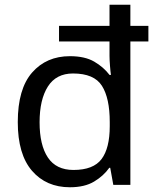

<svg xmlns="http://www.w3.org/2000/svg" viewBox="-20 -780 657 810"><path d="M275 10Q175 10 115 -59.5Q55 -129 55 -265Q55 -405 115.5 -474Q176 -543 275 -543Q338 -543 377.5 -520Q417 -497 442 -464H448Q446 -477 444 -502.5Q442 -528 442 -544V-605H229V-671H442V-760H530V-671H606V-605H530V0H458L445 -72H441Q417 -38 377 -14Q337 10 275 10ZM290 -63Q374 -63 408.5 -109Q443 -155 443 -248V-265Q443 -366 410 -418Q377 -470 288 -470Q217 -470 182 -415Q147 -360 147 -264Q147 -168 182 -115.5Q217 -63 290 -63Z"/></svg>

Font: Noto Sans Masaram Gondi
Style: Regular
Weight: 400
Designer: Ek Type & Mukund Gokhale
Foundry: Ek Type
Version: Version 1.004; ttfautohint (v1.8.4.7-5d5b)